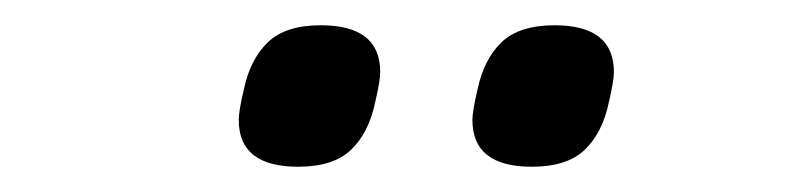

<svg xmlns="http://www.w3.org/2000/svg" viewBox="-20 -747 631 152"><path d="M216 -615Q169 -615 169 -652Q169 -659 173 -676Q178 -700 192 -713.5Q206 -727 234 -727Q281 -727 281 -690Q281 -683 277 -666Q272 -642 258 -628.5Q244 -615 216 -615ZM401 -615Q354 -615 354 -652Q354 -659 358 -676Q363 -700 377 -713.5Q391 -727 419 -727Q466 -727 466 -690Q466 -683 462 -666Q457 -642 443 -628.5Q429 -615 401 -615Z"/></svg>

Font: IBM Plex Sans Text
Style: Italic
Weight: 450
Italic angle: -11°
Designer: Mike Abbink, Paul van der Laan, Pieter van Rosmalen
Foundry: Bold Monday
Version: Version 3.005